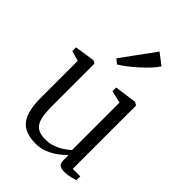

<svg xmlns="http://www.w3.org/2000/svg" viewBox="-244 -951 1071 1071"><g transform="rotate(45 291.0 -416.0)"><path d="M465.5 8.5Q442.5 8.5 429.5 -0.2Q416.5 -9 416.5 -33V-74.5Q398.5 -56 371.8 -36.2Q345 -16.5 312.2 -3Q279.5 10.5 242.5 10.5Q154.5 10.5 117.8 -37.2Q81 -85 81 -191.5V-482.5L21 -500V-529L136 -546.5H143.5L158 -536.5V-200.5Q158 -148 166.2 -113.2Q174.5 -78.5 196.8 -61.5Q219 -44.5 261.5 -44.5Q293.5 -44.5 321.5 -54.2Q349.5 -64 372 -78.8Q394.5 -93.5 410.5 -108V-482.5L337.5 -500V-529L462.5 -546.5H469.5L487.5 -536.5V-37H547L546 -6.5Q530 -1.5 510.5 3.5Q491 8.5 465.5 8.5ZM249.5 -623.5 223.5 -645 367 -842 433 -791.5Q423 -774 400.5 -749.5Q378 -725 350 -699.8Q322 -674.5 295.5 -654.2Q269 -634 250.5 -623.5Z"/></g></svg>

Font: Merriweather 60pt Light
Style: Regular
Weight: 300
Version: Version 2.100